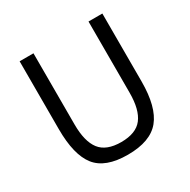

<svg xmlns="http://www.w3.org/2000/svg" viewBox="-159 -847 997 1009"><g transform="rotate(-30 339.0 -343.0)"><path d="M88 -698H172V-266Q172 -163 210.5 -113Q249 -63 339 -63Q429 -63 467.5 -113Q506 -163 506 -266V-698H590V-286Q590 -131 531.5 -59.5Q473 12 336 12Q200 12 144 -59Q88 -130 88 -286Z"/></g></svg>

Font: Aneliza
Style: Regular
Weight: 400
Designer: Mike Abbink, Paul van der Laan, Pieter van Rosmalen
Foundry: Bold Monday
Version: Version 3.0